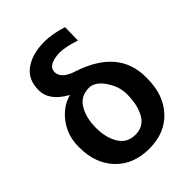

<svg xmlns="http://www.w3.org/2000/svg" viewBox="-243 -943 1105 1105"><g transform="rotate(-45 310.0 -390.5)"><path d="M32.2 -249V-256.8Q32.2 -345.7 83 -413.6Q133.8 -481.4 208 -501Q99.6 -560.5 99.6 -647.9Q99.6 -735.4 161.1 -778.8Q222.7 -822.3 320.3 -822.3Q385.7 -822.3 463.9 -796.9L461.9 -690.4Q381.8 -715.8 339.8 -715.8Q297.9 -715.8 268.1 -701.7Q238.3 -687.5 238.3 -656.2Q238.3 -601.6 331.1 -573.2Q589.8 -486.3 589.8 -265.6V-252.9Q589.8 -121.1 515.1 -40Q440.4 41 312.5 41Q184.6 41 108.4 -38.6Q32.2 -118.2 32.2 -249ZM443.4 -272.5Q443.4 -335 403.3 -394Q363.3 -453.1 313.5 -453.1Q246.1 -453.1 212.9 -397.9Q179.7 -342.8 179.7 -261.7Q179.7 -180.7 212.9 -126.5Q246.1 -72.3 313 -72.3Q379.9 -72.3 411.6 -128.9Q443.4 -185.5 443.4 -272.5Z"/></g></svg>

Font: GenEi M Gothic v2 Bold
Style: Regular
Weight: 700
Version: Version 2.0